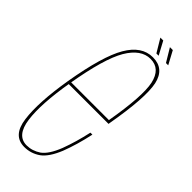

<svg xmlns="http://www.w3.org/2000/svg" viewBox="-224 -713 752 752"><g transform="rotate(45 152.0 -337.0)"><path d="M94.5 3 96.5 -8Q42 -8 31.5 -85.5Q21 -162.5 44.5 -300.5Q72 -462.5 110 -527Q148 -591 200.5 -591Q255 -591 269 -527Q282 -464.5 254.5 -306H41L39 -294.5H264Q265 -299 265 -301.5Q294.5 -469.5 280.5 -536Q266 -602 202.5 -602Q141 -602 101 -533.5Q61 -465.5 33 -300.5Q9.5 -159 20.5 -77.5Q31 3 94.5 3ZM96.5 -8 94.5 3Q131 3 161 -18Q190 -39 212.5 -94.5Q234 -150 249 -220H238Q224 -156 203.5 -101Q182 -46 155 -26.5Q127 -8 96.5 -8ZM254.5 -622H267L237.5 -677H221.5ZM201.5 -622H214L184.5 -677H168.5Z"/></g></svg>

Font: Anybody Thin Condensed
Style: Italic
Weight: 100
Width: 3
Italic angle: -10°
Version: Version 1.113;gftools[0.9.25]